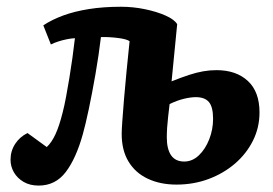

<svg xmlns="http://www.w3.org/2000/svg" viewBox="-20 -549 830 583"><path d="M111.5 -472Q137 -489 171.5 -501.8Q206 -514.5 250 -521.5Q294 -528.5 347.5 -528.5Q384.5 -528.5 420.5 -521Q456.5 -513.5 483.3 -501.5Q510 -489.5 518 -475.5L501 -302Q531 -314 554 -321.5Q577 -329 597 -332.5Q617 -336 637.5 -336Q697 -336 732.5 -303.3Q768 -270.5 768 -207.5Q768 -162 748.3 -122.3Q728.5 -82.5 693.8 -52.5Q659 -22.5 613.5 -5.5Q568 11.5 516 11.5Q466.5 11.5 428.8 -6.3Q391 -24 370.3 -58.3Q349.5 -92.5 349.5 -142.5Q349.5 -155.5 351.5 -182.5Q353.5 -209.5 356.5 -247.3Q359.5 -285 364 -330Q368.5 -375 373.5 -424Q364 -430.5 338 -433.7Q312 -437 286.5 -436.5Q280 -382 270 -324.5Q260 -267 249.8 -218.5Q239.5 -170 231.5 -141.5Q211 -68 179.8 -26.8Q148.5 14.5 97.5 14.5Q70.5 14.5 51.5 3.2Q32.5 -8 22.2 -25.8Q12 -43.5 12 -64Q12 -90.5 26 -112Q40 -133.5 63.5 -145L122 -102.5Q137 -116.5 148.5 -141.5Q160 -166.5 170 -206.5Q175.5 -227.5 180.5 -254.5Q185.5 -281.5 190.5 -311.5Q195.5 -341.5 199.8 -372.5Q204 -403.5 207.5 -433Q196 -432.5 182.5 -429.7Q169 -427 156.8 -423Q144.5 -419 134.5 -414ZM495 -233Q492.5 -212 490.5 -194.3Q488.5 -176.5 487.5 -161.5Q486.5 -146.5 486.5 -132Q486.5 -96.5 499.5 -77.5Q512.5 -58.5 539.5 -58.5Q564 -58.5 583.8 -77.3Q603.5 -96 615.3 -126Q627 -156 627 -188Q627 -224 614.5 -239Q602 -254 574.5 -254Q559 -254 538.3 -249Q517.5 -244 495 -233Z"/></svg>

Font: Literata
Style: Italic
Weight: 400
Italic angle: -2°
Designer: Latin by Veronika Burian and Jose Scaglione. Greek by Irene Vlachou. Cyrillic by Vera Evstafieva
Foundry: TypeTogether
Version: Version 3.103;gftools[0.9.29]